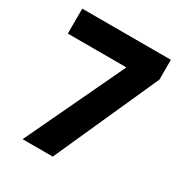

<svg xmlns="http://www.w3.org/2000/svg" viewBox="-166 -829 899 950"><g transform="rotate(30 283.5 -353.5)"><path d="M368.6 -572.2 536.6 -594 270 0H97.6ZM30.2 -707H536.6V-594L373.8 -564.4H30.2Z"/></g></svg>

Font: 寒蝉端黑体 Light
Style: Regular
Weight: 300
Designer: ChillDuanSans {Warren2060}; 
Source Han Sans {Ryoko NISHIZUKA 西塚涼子 (kana, bopomofo & ideographs); Paul D. Hunt (Latin, G
Foundry: ChillType&Adobe
Version: Version 1.300;Glyphs 3.3 (3306)